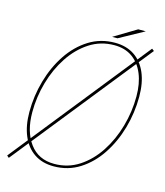

<svg xmlns="http://www.w3.org/2000/svg" viewBox="-127 -945 917 1068"><g transform="rotate(15 332.0 -411.5)"><path d="M651 -755.5 25 27.5 13 17 638 -765.5ZM277 8.5Q211.5 8.5 165 -23Q118.5 -54.5 94 -112.5Q69.5 -170.5 69.5 -249.5Q69.5 -342 94.8 -430.2Q120 -518.5 167.2 -589.2Q214.5 -660 281.2 -702Q348 -744 431 -744Q496.5 -744 542.8 -713.2Q589 -682.5 613.5 -625.2Q638 -568 638 -488.5Q638 -396 612.8 -307.2Q587.5 -218.5 540.2 -147.2Q493 -76 426.5 -33.8Q360 8.5 277 8.5ZM277 -5.5Q356 -5.5 419.5 -47Q483 -88.5 528.5 -158Q574 -227.5 598.2 -313Q622.5 -398.5 622.5 -486Q622.5 -560 600 -614.8Q577.5 -669.5 534.8 -699.8Q492 -730 431 -730Q352.5 -730 288.8 -688.8Q225 -647.5 179.5 -578.5Q134 -509.5 109.8 -424.8Q85.5 -340 85.5 -252.5Q85.5 -141.5 135.5 -73.5Q185.5 -5.5 277 -5.5ZM406 -771.5 535.5 -849.5H579L437 -771.5Z"/></g></svg>

Font: Epilogue Thin
Style: Italic
Weight: 250
Italic angle: -12°
Designer: Tyler Finck
Foundry: Etcetera Type Co
Version: Version 2.112